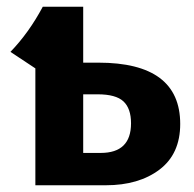

<svg xmlns="http://www.w3.org/2000/svg" viewBox="-20 -550 576 570"><path d="M272 -364Q515 -364 515 -182Q515 -93 453.5 -46.5Q392 0 294 0H85V-347L11 -396Q66 -453 107 -530H227V-364ZM279 -96Q369 -96 369 -184Q369 -228 346.5 -249Q324 -270 270 -270H227V-96Z"/></svg>

Font: Fira Sans SemiBold
Style: Regular
Weight: 600
Designer: bBox Type GmbH & Carrois Corporate GbR & Edenspiekermann AG
Foundry: bBox Type GmbH & Carrois Corporate GbR & Edenspiekermann AG
Version: Version 4.301;PS 004.301;hotconv 1.0.88;makeotf.lib2.5.64775